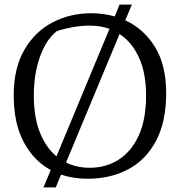

<svg xmlns="http://www.w3.org/2000/svg" viewBox="-20 -770 767 840"><path d="M170 50 202 -26Q128 -66 84 -148Q40 -230 40 -354Q40 -471 86 -551Q132 -631 209 -671.5Q286 -712 379 -712Q433 -712 482 -698L503 -750H557L528 -681Q608 -645 657.5 -565.5Q707 -486 707 -363Q707 -237 662.5 -153.5Q618 -70 540.5 -29Q463 12 363 12Q301 12 247 -6L224 50ZM128 -352Q128 -257 154.5 -190.5Q181 -124 227 -86L459 -644Q419 -658 373 -658Q336 -658 297 -651Q258 -644 229 -634Q183 -599 155.5 -523.5Q128 -448 128 -352ZM619 -352Q619 -452 587.5 -519.5Q556 -587 503 -621L269 -59Q316 -36 373 -36Q443 -36 498.5 -71Q554 -106 586.5 -176Q619 -246 619 -352Z"/></svg>

Font: Mate SC
Style: Regular
Weight: 400
Designer: Eduardo Rodriguez Tunni
Foundry: Eduardo Rodriguez Tunni
Version: Version 1.003; ttfautohint (v1.8.4.7-5d5b);gftools[0.9.24]